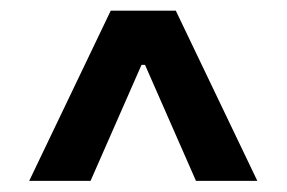

<svg xmlns="http://www.w3.org/2000/svg" viewBox="-20 -730 527 353"><path d="M33.7 -397.5 183.6 -710.4H303.2L453.1 -397.5H340.3L246.6 -610.8H240.2L146.5 -397.5Z"/></svg>

Font: Inter
Style: Bold
Weight: 700
Designer: Rasmus Andersson
Foundry: rsms
Version: Version 4.001;git-9221beed3